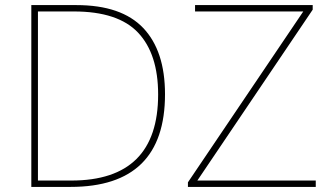

<svg xmlns="http://www.w3.org/2000/svg" viewBox="-20 -734 1300 754"><path d="M628 -364Q628 -534 542.5 -624Q457 -714 280 -714H103V0H257Q628 0 628 -364ZM601 -363Q601 -25 260 -25H129V-689H270Q444 -689 522.5 -605.5Q601 -522 601 -363ZM1220 0H718V-18L1171 -689H746V-714H1208V-696L755 -25H1220Z"/></svg>

Font: Noto Sans UI Thin
Style: Regular
Weight: 250
Designer: Monotype Design Team
Foundry: Monotype Imaging Inc.
Version: Version 1.901